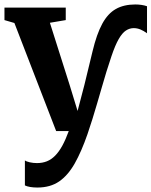

<svg xmlns="http://www.w3.org/2000/svg" viewBox="-20 -587 678 860"><path d="M147.5 253Q129.5 253 115 250.5Q100.5 248 91.5 243.5V131.5Q98 136.5 113.5 140Q129 143.5 145.5 143.5Q170 143.5 190 135.5Q210 127.5 227 110.2Q244 93 259 65.8Q274 38.5 288 0H231.5L44.5 -484L0 -497V-553H274.5V-497L203.5 -485L292 -206L327.5 -90L358 -206.5L394.5 -357Q413 -434.5 438 -480.5Q463 -526.5 499 -546.8Q535 -567 586 -567Q600 -567 613.8 -565Q627.5 -563 638.5 -559V-438Q623.5 -449 609 -455Q594.5 -461 579 -461Q560.5 -461 544 -450.2Q527.5 -439.5 511.8 -412.2Q496 -385 479 -334.5Q467.5 -301 456.8 -266Q446 -231 435.8 -195Q425.5 -159 415 -123.5Q404.5 -88 394 -53.8Q383.5 -19.5 372 13.5Q345 91.5 314.8 145Q284.5 198.5 244.8 225.8Q205 253 147.5 253Z"/></svg>

Font: Merriweather 24pt
Style: Bold
Weight: 700
Designer: Eben Sorkin
Foundry: Eben Sorkin
Version: Version 2.100